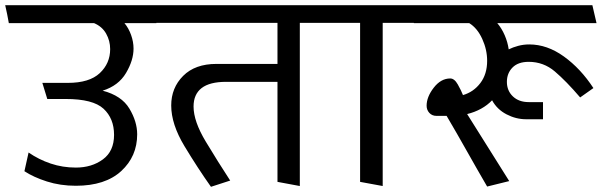

<svg xmlns="http://www.w3.org/2000/svg" viewBox="-31 -700 2316 739"><path d="M497 -183Q497 -98 435.5 -41.5Q374 15 261 15Q201 15 149.5 -1.5Q98 -18 63 -41L79 -113Q118 -86 164 -70.5Q210 -55 261 -55Q322 -55 365 -86.5Q408 -118 408 -181Q408 -244 367.5 -281.5Q327 -319 222 -319H151L132 -381H230Q313 -381 353 -418.5Q393 -456 393 -511Q393 -543 377.5 -570.5Q362 -598 331 -611H3Q0 -628 -3.5 -645.5Q-7 -663 -11 -680H556L571 -611H448Q464 -592 473.5 -565.5Q483 -539 483 -513Q483 -468 454 -419Q425 -370 364 -351Q437 -332 467 -282Q497 -232 497 -183Z M1037 0V-385H839Q776 -385 745 -361Q714 -337 714 -290Q714 -233 761 -155Q808 -77 855 -5L781 19Q730 -53 679 -137.5Q628 -222 628 -294Q628 -362 674 -408Q720 -454 802 -454H1037V-612H565L550 -680H1235L1250 -612H1123V16Z M1355 0V-612H1243L1228 -680H1554L1570 -612H1442V16Z M2202 -325Q2148 -388 2104.5 -425Q2061 -462 2004 -462Q1963 -462 1941.5 -440Q1920 -418 1920 -385Q1920 -351 1943 -329Q1966 -307 2004 -307H2059V-241H1994Q1955 -241 1918.5 -260Q1882 -279 1863 -314Q1845 -295 1820.5 -281.5Q1796 -268 1767 -261L1929 -3L1844 18Q1805 -49 1766.5 -117.5Q1728 -186 1688 -254H1649Q1632 -254 1621.5 -265.5Q1611 -277 1611 -293Q1611 -327 1638.5 -362.5Q1666 -398 1702 -398Q1718 -398 1731 -375Q1744 -352 1751 -334Q1792 -346 1818 -380.5Q1844 -415 1844 -466Q1844 -509 1825 -550.5Q1806 -592 1775 -611H1562Q1559 -628 1555.5 -645.5Q1552 -663 1548 -680H2249Q2253 -663 2257 -645.5Q2261 -628 2265 -611H1883Q1900 -591 1911.5 -564.5Q1923 -538 1927 -510Q1943 -518 1963.5 -523.5Q1984 -529 2006 -529Q2075 -529 2139.5 -482.5Q2204 -436 2253 -361Z"/></svg>

Font: Palanquin
Style: Regular
Weight: 400
Designer: Pria Ravichandran
Version: Version 1.0.4